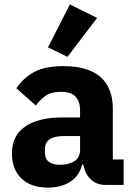

<svg xmlns="http://www.w3.org/2000/svg" viewBox="-20 -836 609 868"><path d="M457 0Q417 0 390.5 -25Q364 -50 357 -92H351Q339 -41 298 -14.5Q257 12 197 12Q118 12 76 -30Q34 -72 34 -141Q34 -224 94.5 -264.5Q155 -305 259 -305H342V-338Q342 -376 322 -398.5Q302 -421 255 -421Q211 -421 185 -402Q159 -383 142 -359L54 -437Q86 -484 134.5 -510.5Q183 -537 266 -537Q378 -537 434 -488Q490 -439 490 -345V-115H539V0ZM252 -91Q289 -91 315.5 -107Q342 -123 342 -159V-221H270Q183 -221 183 -162V-147Q183 -118 201 -104.5Q219 -91 252 -91ZM285 -579 197 -622 296 -816 419 -755Z"/></svg>

Font: IBM Plex Sans Arabic
Style: Bold
Weight: 700
Designer: Mike Abbink, Paul van der Laan, Pieter van Rosmalen, Wael Morcos, Khajak Apelian
Foundry: Bold Monday
Version: Version 1.2